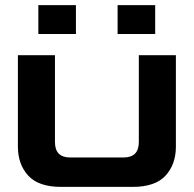

<svg xmlns="http://www.w3.org/2000/svg" viewBox="-20 -731 758 751"><path d="M219 0Q131 0 90.5 -44Q50 -88 50 -158V-515H195V-175Q195 -115 255 -115H463Q523 -115 523 -175V-515H668V-158Q668 -88 627.5 -44Q587 0 499 0ZM130 -598V-711H277V-598ZM440 -598V-711H587V-598Z"/></svg>

Font: Zen Dots
Style: Regular
Weight: 400
Designer: Yoshimichi Ohira
Foundry: A-1 Corp ZenFonts
Version: Version 1.000; ttfautohint (v1.8.3)